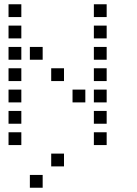

<svg xmlns="http://www.w3.org/2000/svg" viewBox="-20 -700 640 900"><path d="M21 -680Q20 -680 20 -680Q20 -680 20 -679V-621Q20 -620 20 -620Q20 -620 21 -620H79Q80 -620 80 -620Q80 -620 80 -621V-679Q80 -680 80 -680Q80 -680 79 -680ZM421 -680Q420 -680 420 -680Q420 -680 420 -679V-621Q420 -620 420 -620Q420 -620 421 -620H479Q480 -620 480 -620Q480 -620 480 -621V-679Q480 -680 480 -680Q480 -680 479 -680ZM21 -580Q20 -580 20 -580Q20 -580 20 -579V-521Q20 -520 20 -520Q20 -520 21 -520H79Q80 -520 80 -520Q80 -520 80 -521V-579Q80 -580 80 -580Q80 -580 79 -580ZM421 -580Q420 -580 420 -580Q420 -580 420 -579V-521Q420 -520 420 -520Q420 -520 421 -520H479Q480 -520 480 -520Q480 -520 480 -521V-579Q480 -580 480 -580Q480 -580 479 -580ZM21 -480Q20 -480 20 -480Q20 -480 20 -479V-421Q20 -420 20 -420Q20 -420 21 -420H79Q80 -420 80 -420Q80 -420 80 -421V-479Q80 -480 80 -480Q80 -480 79 -480ZM121 -480Q120 -480 120 -480Q120 -480 120 -479V-421Q120 -420 120 -420Q120 -420 121 -420H179Q180 -420 180 -420Q180 -420 180 -421V-479Q180 -480 180 -480Q180 -480 179 -480ZM421 -480Q420 -480 420 -480Q420 -480 420 -479V-421Q420 -420 420 -420Q420 -420 421 -420H479Q480 -420 480 -420Q480 -420 480 -421V-479Q480 -480 480 -480Q480 -480 479 -480ZM21 -380Q20 -380 20 -380Q20 -380 20 -379V-321Q20 -320 20 -320Q20 -320 21 -320H79Q80 -320 80 -320Q80 -320 80 -321V-379Q80 -380 80 -380Q80 -380 79 -380ZM221 -380Q220 -380 220 -380Q220 -380 220 -379V-321Q220 -320 220 -320Q220 -320 221 -320H279Q280 -320 280 -320Q280 -320 280 -321V-379Q280 -380 280 -380Q280 -380 279 -380ZM421 -380Q420 -380 420 -380Q420 -380 420 -379V-321Q420 -320 420 -320Q420 -320 421 -320H479Q480 -320 480 -320Q480 -320 480 -321V-379Q480 -380 480 -380Q480 -380 479 -380ZM21 -280Q20 -280 20 -280Q20 -280 20 -279V-221Q20 -220 20 -220Q20 -220 21 -220H79Q80 -220 80 -220Q80 -220 80 -221V-279Q80 -280 80 -280Q80 -280 79 -280ZM321 -280Q320 -280 320 -280Q320 -280 320 -279V-221Q320 -220 320 -220Q320 -220 321 -220H379Q380 -220 380 -220Q380 -220 380 -221V-279Q380 -280 380 -280Q380 -280 379 -280ZM421 -280Q420 -280 420 -280Q420 -280 420 -279V-221Q420 -220 420 -220Q420 -220 421 -220H479Q480 -220 480 -220Q480 -220 480 -221V-279Q480 -280 480 -280Q480 -280 479 -280ZM21 -180Q20 -180 20 -180Q20 -180 20 -179V-121Q20 -120 20 -120Q20 -120 21 -120H79Q80 -120 80 -120Q80 -120 80 -121V-179Q80 -180 80 -180Q80 -180 79 -180ZM421 -180Q420 -180 420 -180Q420 -180 420 -179V-121Q420 -120 420 -120Q420 -120 421 -120H479Q480 -120 480 -120Q480 -120 480 -121V-179Q480 -180 480 -180Q480 -180 479 -180ZM21 -80Q20 -80 20 -80Q20 -80 20 -79V-21Q20 -20 20 -20Q20 -20 21 -20H79Q80 -20 80 -20Q80 -20 80 -21V-79Q80 -80 80 -80Q80 -80 79 -80ZM421 -80Q420 -80 420 -80Q420 -80 420 -79V-21Q420 -20 420 -20Q420 -20 421 -20H479Q480 -20 480 -20Q480 -20 480 -21V-79Q480 -80 480 -80Q480 -80 479 -80ZM221 20Q220 20 220 20Q220 20 220 21V79Q220 80 220 80Q220 80 221 80H279Q280 80 280 80Q280 80 280 79V21Q280 20 280 20Q280 20 279 20ZM121 120Q120 120 120 120Q120 120 120 121V179Q120 180 120 180Q120 180 121 180H179Q180 180 180 180Q180 180 180 179V121Q180 120 180 120Q180 120 179 120Z"/></svg>

Font: Doto Medium
Style: Regular
Weight: 500
Monospace: yes
Version: Version 1.000